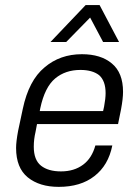

<svg xmlns="http://www.w3.org/2000/svg" viewBox="-20 -726 544 752"><path d="M461.9 -366.2Q461.9 -339.8 454.1 -297.9L442.4 -240.2H125L119.1 -209Q112.3 -180.7 112.3 -151.4Q112.3 -99.6 140.6 -77.1Q168.9 -54.7 218.8 -54.7Q270.5 -54.7 305.7 -81.1Q339.8 -106.4 353.5 -156.2H419.9Q404.3 -78.1 349.6 -36.1Q295.9 5.9 210 5.9Q134.8 5.9 88.9 -31.2Q43 -68.4 43 -146.5Q43 -170.9 50.8 -212.9L69.3 -299.8Q92.8 -411.1 154.3 -461.9Q214.8 -513.7 300.8 -513.7Q375 -513.7 418 -477.5Q461.9 -441.4 461.9 -366.2ZM393.6 -361.3Q393.6 -409.2 368.2 -431.6Q341.8 -452.1 294.9 -452.1Q236.3 -452.1 196.3 -418.9Q155.3 -384.8 137.7 -301.8L135.7 -291H383.8L387.7 -308.6Q393.6 -339.8 393.6 -361.3ZM315.4 -706.1H370.1L446.3 -561.5H383.8L333 -657.2L239.3 -561.5H177.7Z"/></svg>

Font: Dinish
Style: Italic
Weight: 400
Italic angle: -12°
Designer: Bert Driehuis
Foundry: Playbeing
Version: Version 3.002; git-62d0f29-release